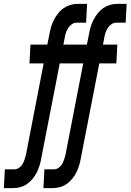

<svg xmlns="http://www.w3.org/2000/svg" viewBox="-73 -760 673 990"><path d="M-53 210 -48 113H2Q14 113 25.5 105Q37 97 43.5 85.5Q50 74 54 61.5Q58 49 61 37L152 -433H79L84 -530H171L182 -585Q185 -603 190.5 -621.5Q196 -640 205 -657.5Q214 -675 226.5 -691Q239 -707 255 -718Q271 -729 289.5 -734.5Q308 -740 326 -740H376L371 -643H321Q309 -643 297.5 -635Q286 -627 278.5 -615.5Q271 -604 267 -591.5Q263 -579 261 -567L254 -530H328L323 -433H235L140 55Q137 73 131.5 91.5Q126 110 117.5 127.5Q109 145 96 161Q83 177 67.5 188Q52 199 33 204.5Q14 210 -4 210ZM151 210 156 113H206Q218 113 229.5 105Q241 97 247.5 85.5Q254 74 258 61.5Q262 49 265 37L356 -433H283L288 -530H375L386 -585Q389 -603 394.5 -621.5Q400 -640 409 -657.5Q418 -675 430.5 -691Q443 -707 459 -718Q475 -729 493.5 -734.5Q512 -740 530 -740H580L575 -643H525Q513 -643 501.5 -635Q490 -627 482.5 -615.5Q475 -604 471 -591.5Q467 -579 465 -567L458 -530H532L527 -433H439L344 55Q341 73 335.5 91.5Q330 110 321.5 127.5Q313 145 300 161Q287 177 271.5 188Q256 199 237 204.5Q218 210 200 210Z"/></svg>

Font: Lode
Style: Bold Italic
Weight: 700
Italic angle: -11°
Monospace: yes
Designer: Belleve Invis
Foundry: Belleve Invis
Version: Version 29.2.0; ttfautohint (v1.8.3)